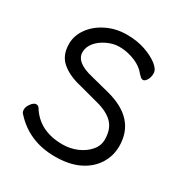

<svg xmlns="http://www.w3.org/2000/svg" viewBox="-172 -851 960 1007"><g transform="rotate(30 308.5 -347.5)"><path d="M300 24Q141 24 43 -87Q36 -94 36 -110Q36 -126 50.5 -145.5Q65 -165 79 -165Q92 -165 98 -155Q162 -51 302 -51Q350 -51 391 -69Q432 -87 457.5 -117Q483 -147 483 -184Q483 -246 449.5 -281Q416 -316 349 -333L233 -364Q158 -381 113.5 -418.5Q69 -456 69 -526Q69 -576 101 -620.5Q133 -665 188.5 -692Q244 -719 308 -719Q371 -719 420 -702Q469 -685 500 -661Q531 -637 531 -612Q531 -588 520.5 -571.5Q510 -555 500 -555Q490 -555 482.5 -562.5Q475 -570 469 -576Q436 -618 368 -636Q339 -644 305 -644Q270 -644 232.5 -626Q195 -608 173.5 -581Q152 -554 152 -523Q152 -461 262 -436L371 -408Q566 -358 566 -192Q566 -132 534.5 -82.5Q503 -33 444 -4.5Q385 24 300 24Z"/></g></svg>

Font: linja waso lili
Style: Bold
Weight: 400
Designer: Fontworks Inc.
Version: Version 1.000;August 6, 2022;FontCreator 14.0.0.2814 64-bit